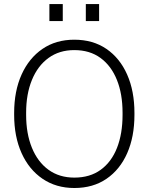

<svg xmlns="http://www.w3.org/2000/svg" viewBox="-20 -917 757 947"><path d="M346.7 10.3Q256.8 10.3 189.9 -35.2Q123 -80.6 86.4 -161.9Q49.8 -243.2 49.8 -350.6V-359.9Q49.8 -467.8 86.4 -549.1Q123 -630.4 189.5 -675.8Q255.9 -721.2 346.2 -721.2Q438.5 -721.2 504.9 -675.8Q571.3 -630.4 607.2 -549.1Q643.1 -467.8 643.1 -359.9V-350.6Q643.1 -242.7 607.4 -161.6Q571.8 -80.6 505.4 -35.2Q439 10.3 346.7 10.3ZM346.7 -41Q423.8 -41 476.8 -79.6Q529.8 -118.2 557.1 -187.7Q584.5 -257.3 584.5 -350.6V-360.8Q584.5 -453.6 556.6 -522.9Q528.8 -592.3 475.8 -631.1Q422.9 -669.9 346.2 -669.9Q272.5 -669.9 219.2 -631.1Q166 -592.3 137.5 -522.7Q108.9 -453.1 108.9 -360.8V-350.6Q108.9 -257.8 137.5 -188Q166 -118.2 219.2 -79.6Q272.5 -41 346.7 -41ZM403.3 -813V-897H468.8V-813ZM223.6 -813V-897H289.6V-813Z"/></svg>

Font: Roboto Slab Light
Style: Regular
Weight: 300
Designer: Google
Version: Version 2.000; ttfautohint (v1.8.1.43-b0c9)